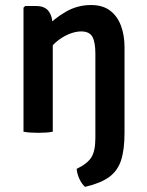

<svg xmlns="http://www.w3.org/2000/svg" viewBox="-20 -524 584 764"><path d="M124 -500Q159.5 -500 174.8 -477.8Q190 -455.5 190 -416V0Q178.5 2.5 163 3.5Q147.5 4.5 132 4.5Q116.5 4.5 101 3.5Q85.5 2.5 73.5 0V-493.5L80 -500ZM475.5 4.5Q475.5 71.5 461.8 113.8Q448 156 413.8 180.8Q379.5 205.5 318.5 219.5Q306 209 296.5 189Q287 169 285 148Q327.5 127.5 343.5 102.2Q359.5 77 359.5 24.5V-310.5Q359.5 -356 347.8 -377.5Q336 -399 302.5 -399Q280 -399 253 -387.8Q226 -376.5 201.5 -355.2Q177 -334 161 -303.5V-413Q195 -450 241.5 -477Q288 -504 342 -504Q388.5 -504 417.8 -482Q447 -460 461.2 -422Q475.5 -384 475.5 -336.5Z"/></svg>

Font: Signika Medium
Style: Regular
Weight: 500
Designer: Anna Giedry
Foundry: Anna Giedry
Version: Version 2.000